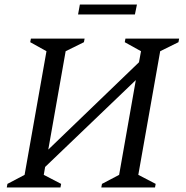

<svg xmlns="http://www.w3.org/2000/svg" viewBox="-20 -831 824 851"><path d="M10 0 13 -16 89 -56 186 -604 114 -644 117 -660H355L352 -644L271 -604L194 -168L596 -555L605 -604L533 -644L536 -660H774L771 -644L690 -604L593 -56L670 -16L667 0H429L432 -16L508 -56L582 -476L180 -91L174 -56L251 -16L248 0ZM326 -767 334 -811H587L578 -767Z"/></svg>

Font: Spectral SC
Style: Italic
Weight: 400
Italic angle: -10°
Designer: Jean-Baptiste Levee
Foundry: Production Type
Version: Version 2.001